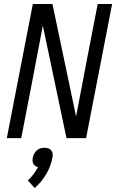

<svg xmlns="http://www.w3.org/2000/svg" viewBox="-20 -690 590 959"><path d="M86 0H14L144 -670H242L360 -108Q374 -181 388 -254.5Q402 -328 416 -402L468 -670H540L410 0H312L194 -562Q180 -489 166 -415.5Q152 -342 138 -268ZM153 249 119 211Q135 197 147.5 180Q160 163 170 145Q162 143 156 138.5Q150 134 146.5 127.5Q143 121 142.5 113Q142 105 144 97Q146 87 151 77.5Q156 68 164 61Q172 54 182 51Q192 48 202 48Q212 48 221 51Q230 54 236 61Q242 68 243 77.5Q244 87 242 97Q238 118 230.5 138.5Q223 159 211.5 178.5Q200 198 185.5 216Q171 234 153 249Z"/></svg>

Font: Lode Term
Style: Italic
Weight: 400
Italic angle: -11°
Monospace: yes
Designer: Belleve Invis
Foundry: Belleve Invis
Version: Version 29.2.0